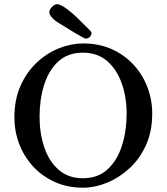

<svg xmlns="http://www.w3.org/2000/svg" viewBox="-20 -853 775 893"><path d="M366 20Q293 20 234 -7Q175 -34 133 -80Q91 -126 69 -184.5Q47 -243 47 -307Q47 -390 75.5 -454Q104 -518 151 -562Q198 -606 254.5 -628.5Q311 -651 366 -651Q441 -651 500.5 -624Q560 -597 602 -551Q644 -505 666 -446.5Q688 -388 688 -325Q688 -242 659 -178Q630 -114 582 -70Q534 -26 477.5 -3Q421 20 366 20ZM365 -24Q436 -24 481 -66Q526 -108 547.5 -176.5Q569 -245 569 -325Q569 -400 546.5 -464.5Q524 -529 479 -568.5Q434 -608 365 -608Q295 -608 250.5 -566.5Q206 -525 185 -457.5Q164 -390 164 -310Q164 -235 185.5 -169.5Q207 -104 252 -64Q297 -24 365 -24ZM371 -676Q341 -692 310 -711Q279 -730 247 -750Q224 -765 213.5 -782.5Q203 -800 220 -819Q237 -838 254.5 -832Q272 -826 294 -809Q313 -795 333 -776Q353 -757 371 -739Q389 -721 400 -710Q408 -703 404.5 -692.5Q401 -682 391.5 -676.5Q382 -671 371 -676Z"/></svg>

Font: Alice
Style: Regular
Weight: 400
Designer: Ksenia Yerulevich
Foundry: Cyreal (http://www.cyreal.org/)
Version: Version 2.003; ttfautohint (v1.8.3)